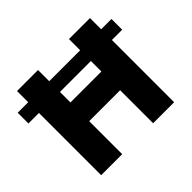

<svg xmlns="http://www.w3.org/2000/svg" viewBox="-160 -941 1161 1161"><g transform="rotate(-45 421.0 -360.0)"><path d="M14.6 -532.2V-624H816.4V-532.2ZM104.5 0V-719.7H284.2V-442.4H548.8V-719.7H728.5V0H548.8V-282.2H284.2V0Z"/></g></svg>

Font: Reddit Sans Black
Style: Regular
Weight: 900
Version: Version 1.014